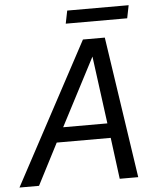

<svg xmlns="http://www.w3.org/2000/svg" viewBox="-83 -882 756 930"><g transform="rotate(-5 295.0 -417.0)"><path d="M0 0ZM342.5 -687.5 -26.2 0H68.8L172.5 -201.2H435L461.2 0H551.2L448.8 -687.5ZM210 -272.5 381.2 -601.2 425 -272.5ZM565 -771.2H266.2L278.8 -833.8H577.5Z"/></g></svg>

Font: Cambay
Style: Italic
Weight: 400
Italic angle: -11°
Designer: Pooja Saxena
Foundry: Pooja Saxena
Version: Version 1.019;PS 001.019;hotconv 1.0.70;makeotf.lib2.5.58329